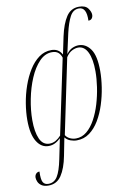

<svg xmlns="http://www.w3.org/2000/svg" viewBox="-107 -833 756 1135"><g transform="rotate(-10 271.5 -265.0)"><path d="M90 240Q64 240 49 230Q34 220 28 206Q22 192 22 181Q22 167 30 158Q38 149 51 149Q49 196 58.5 213Q68 230 91 230Q126 230 145.5 198.5Q165 167 179 98L204 -24Q188 -8 170 1Q152 10 131 10Q87 10 60 -34Q33 -78 33 -163Q33 -209 41.5 -261.5Q50 -314 67.5 -364.5Q85 -415 110.5 -456Q136 -497 169.5 -521.5Q203 -546 245 -546Q288 -546 308 -508L330 -613Q346 -687 373.5 -728.5Q401 -770 450 -770Q488 -770 503.5 -749Q519 -728 519 -710Q519 -697 512 -688Q505 -679 491 -679Q494 -760 448 -760Q413 -760 394 -724.5Q375 -689 361 -628L334 -506Q351 -529 370.5 -537.5Q390 -546 408 -546Q451 -546 479.5 -506Q508 -466 508 -374Q508 -329 500 -277Q492 -225 476 -175Q460 -125 435.5 -84Q411 -43 377.5 -18.5Q344 6 301 6Q282 6 263 -1Q244 -8 231 -24L210 83Q196 156 168 198Q140 240 90 240ZM139 -3Q159 -3 176.5 -13Q194 -23 208 -39L303 -490Q297 -510 283.5 -521.5Q270 -533 246 -533Q204 -533 170 -497.5Q136 -462 112 -405.5Q88 -349 75 -283Q62 -217 62 -157Q62 -87 80.5 -45Q99 -3 139 -3ZM298 -6Q334 -6 363 -30Q392 -54 414 -94.5Q436 -135 450.5 -183.5Q465 -232 472.5 -282.5Q480 -333 480 -377Q480 -451 460 -492Q440 -533 403 -533Q386 -533 366 -523Q346 -513 330 -488L236 -37Q245 -22 262 -14Q279 -6 298 -6Z"/></g></svg>

Font: Noto Serif Display ExtraCondensed Thin
Style: Italic
Weight: 100
Width: 2
Italic angle: -12°
Designer: Monotype Design Team
Foundry: Monotype Imaging Inc.
Version: Version 2.009